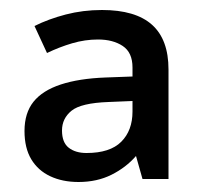

<svg xmlns="http://www.w3.org/2000/svg" viewBox="-20 -742 405 384"><path d="M184 -722Q251 -722 284 -692.5Q317 -663 317 -603V-384H265L252 -430Q232 -407 203 -392.5Q174 -378 137 -378Q105 -378 80.5 -389.5Q56 -401 42.5 -423.5Q29 -446 29 -480Q29 -516 47 -538.5Q65 -561 101.5 -573Q138 -585 191 -587L245 -589V-607Q245 -637 225.5 -650Q206 -663 176 -663Q150 -663 124.5 -655.5Q99 -648 74 -636L49 -690Q77 -704 111.5 -713Q146 -722 184 -722ZM197 -538Q142 -536 123 -520.5Q104 -505 104 -481Q104 -457 117.5 -446.5Q131 -436 153 -436Q200 -436 222.5 -458.5Q245 -481 245 -519V-540Z"/></svg>

Font: Noto Sans Thai Medium
Style: Regular
Weight: 500
Designer: Monotype Design Team
Foundry: Monotype Imaging Inc.
Version: Version 2.001